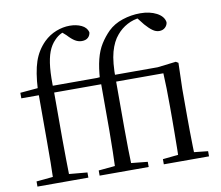

<svg xmlns="http://www.w3.org/2000/svg" viewBox="-86 -921 1182 1025"><g transform="rotate(-10 504.5 -408.0)"><path d="M36 0V-28L152 -39H190L312 -28V0ZM125 0Q127 -57 127.5 -114.5Q128 -172 128 -229V-479H33V-509L158 -520L128 -505V-511Q133 -603 152 -659.5Q171 -716 213 -758Q243 -787 280 -801.5Q317 -816 354 -816Q390 -816 417.5 -803Q445 -790 452 -764Q451 -747 439 -735.5Q427 -724 405 -724Q386 -724 368.5 -734.5Q351 -745 329 -769L303 -792V-803H344V-795Q322 -792 303 -783Q284 -774 267 -756Q244 -733 231 -699Q218 -665 213 -613.5Q208 -562 211 -485V-229Q211 -172 212 -114.5Q213 -57 214 0ZM170 -479V-516H466V-479ZM373 0V-28L489 -39H530L639 -28V0ZM461 0Q463 -57 464.5 -114.5Q466 -172 466 -229V-479H371V-509L495 -520L464 -505Q468 -568 479.5 -613.5Q491 -659 512 -692.5Q533 -726 561 -754Q593 -785 640 -800.5Q687 -816 736 -816Q788 -816 825 -796.5Q862 -777 867 -745Q866 -729 853.5 -717Q841 -705 821 -705Q803 -705 785.5 -717.5Q768 -730 747 -754L714 -796V-803H734V-793Q695 -790 661.5 -772Q628 -754 604 -725Q576 -693 561 -639Q546 -585 547 -490V-229Q547 -172 548 -114.5Q549 -57 551 0ZM721 0V-28L829 -39H862L966 -28V0ZM803 0Q805 -24 805.5 -65Q806 -106 806.5 -150.5Q807 -195 807 -229V-298Q807 -354 806 -396.5Q805 -439 803 -479H507V-516H779L879 -528L892 -520L888 -380V-229Q888 -195 888.5 -150.5Q889 -106 890 -65Q891 -24 892 0Z"/></g></svg>

Font: Noto Serif SC
Style: Regular
Weight: 400
Designer: Ryoko NISHIZUKA 西塚涼子 (kana & ideographs); Frank Grießhammer (Latin, Greek & Cyrillic); Wenlong ZHANG 张文龙 (bopomofo); San
Foundry: Adobe
Version: Version 2.002-H1;hotconv 1.1.0;makeotfexe 2.6.0